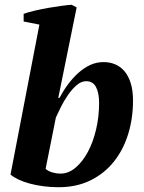

<svg xmlns="http://www.w3.org/2000/svg" viewBox="-20 -772 605 804"><path d="M341 -432Q320 -432 300.5 -415Q281 -398 264.5 -374Q248 -350 235 -324Q222 -298 214 -280L171 -65Q182 -55 199 -50Q216 -45 233 -45Q267 -45 296.5 -70Q326 -95 348 -136Q370 -177 382.5 -230.5Q395 -284 395 -341Q395 -383 382 -407.5Q369 -432 341 -432ZM145 -669 79 -682V-714Q98 -721 126 -727.5Q154 -734 182.5 -739Q211 -744 237.5 -747.5Q264 -751 280 -752L301 -741L224 -362H229Q245 -392 265 -419Q285 -446 308.5 -467Q332 -488 358 -500Q384 -512 414 -512Q440 -512 462.5 -502.5Q485 -493 501.5 -473.5Q518 -454 527.5 -423.5Q537 -393 537 -351Q537 -277 517 -211.5Q497 -146 457.5 -96Q418 -46 359.5 -17Q301 12 225 12Q193 12 162.5 8Q132 4 105.5 -3Q79 -10 58 -20Q37 -30 24 -41Z"/></svg>

Font: PTSerif
Style: Bold Italic
Weight: 700
Italic angle: -12°
Designer: A.Korolkova, O.Umpeleva, V.Yefimov
Foundry: ParaType Ltd
Version: Version 1.000W OFL; ttfautohint (v1.2) -l 8 -r 50 -G 200 -x 